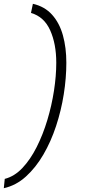

<svg xmlns="http://www.w3.org/2000/svg" viewBox="-66 -770 467 1010"><path d="M283 -440Q283 -360 269.5 -274.5Q256 -189 229 -107Q202 -25 162 43.5Q122 112 70 159Q18 206 -46 220L-41 171Q10 158 52 113.5Q94 69 127 3.5Q160 -62 183 -138.5Q206 -215 218 -293Q230 -371 230 -440Q230 -539 198 -610.5Q166 -682 97 -702L107 -750Q169 -736 208 -692.5Q247 -649 265 -584Q283 -519 283 -440Z"/></svg>

Font: Georama Expanded Light
Style: Italic
Weight: 300
Width: 7
Italic angle: -9°
Designer: Jean-Baptiste Levee
Foundry: Production Type
Version: Version 1.000